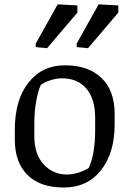

<svg xmlns="http://www.w3.org/2000/svg" viewBox="-20 -835 584 866"><path d="M267.1 10.7Q160.6 10.7 103.8 -46.1Q46.9 -103 46.9 -204.6V-250Q46.9 -384.8 108.6 -462.6Q170.4 -540.5 272 -540.5Q378.4 -540.5 437.7 -483.6Q497.1 -426.8 497.1 -320.3V-274.4Q497.1 -145 435.5 -67.1Q374 10.7 267.1 10.7ZM409.2 -303.7Q409.2 -387.2 370.8 -433.8Q332.5 -480.5 262.2 -481.9Q235.4 -481.9 208.5 -473.4Q181.6 -464.8 164.1 -452.6Q151.4 -423.8 143.1 -377.9Q134.8 -332 134.8 -279.3V-221.2Q134.8 -139.2 177 -93.5Q219.2 -47.9 281.7 -47.9Q306.2 -47.9 332 -55.7Q357.9 -63.5 379.9 -77.1Q395 -108.9 402.1 -152.8Q409.2 -196.8 409.2 -245.6ZM141.1 -638.2 240.2 -815.4 329.1 -810.5V-778.3L192.4 -617.7L141.1 -622.6ZM325.7 -638.2 424.8 -815.4 513.7 -810.5V-778.3L377 -617.7L325.7 -622.6Z"/></svg>

Font: Noticia Text
Style: Regular
Weight: 400
Designer: JM Sole
Foundry: JM Sole
Version: Version 1.003